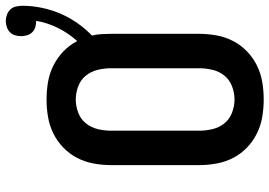

<svg xmlns="http://www.w3.org/2000/svg" viewBox="-154 -770 932 664"><g transform="rotate(-90 312.0 -438.0)"><path d="M300 8Q270 8 240 3Q210 -2 182.5 -15.5Q155 -29 133 -50.5Q111 -72 97.5 -98.5Q84 -125 78.5 -155Q73 -185 73 -215V-520Q73 -550 78.5 -580Q84 -610 97.5 -636.5Q111 -663 133 -684.5Q155 -706 182.5 -719.5Q210 -733 240 -738Q270 -743 300 -743Q330 -743 360 -738Q390 -733 417 -719.5Q444 -706 466 -685Q488 -664 502 -637Q529 -667 547 -703Q565 -739 572 -779H570Q560 -779 550 -782Q540 -785 532.5 -792.5Q525 -800 522 -810.5Q519 -821 519 -831Q519 -842 522 -852Q525 -862 532.5 -869.5Q540 -877 550.5 -880.5Q561 -884 571 -884Q582 -884 593 -880Q604 -876 611.5 -868Q619 -860 621.5 -848.5Q624 -837 624 -826Q624 -793 617 -759.5Q610 -726 597 -695.5Q584 -665 564.5 -637Q545 -609 521 -586Q525 -570 526 -553Q527 -536 527 -520V-215Q527 -185 521.5 -155Q516 -125 502.5 -98.5Q489 -72 467 -50.5Q445 -29 417.5 -15.5Q390 -2 360 3Q330 8 300 8ZM300 -93Q323 -93 345.5 -101.5Q368 -110 382.5 -128Q397 -146 402.5 -169Q408 -192 408 -215V-520Q408 -543 402.5 -566Q397 -589 382.5 -607Q368 -625 345.5 -633.5Q323 -642 300 -642Q277 -642 254.5 -633.5Q232 -625 217.5 -607Q203 -589 197.5 -566Q192 -543 192 -520V-215Q192 -192 197.5 -169Q203 -146 217.5 -128Q232 -110 254.5 -101.5Q277 -93 300 -93Z"/></g></svg>

Font: Iosevka Fixed Extended
Style: Bold
Weight: 700
Width: 7
Monospace: yes
Designer: Belleve Invis
Foundry: Belleve Invis
Version: Version 24.1.1; ttfautohint (v1.8.4)